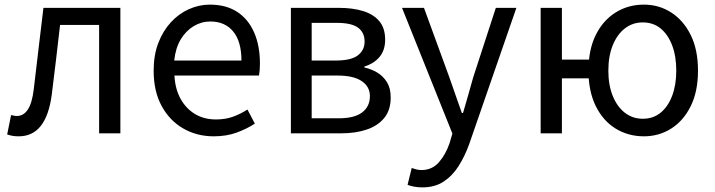

<svg xmlns="http://www.w3.org/2000/svg" viewBox="-20 -577 3093 831"><path d="M61 13Q46 13 34.5 11Q23 9 11 5L28 -79Q34 -78 40 -76.5Q46 -75 53 -75Q82 -75 100.5 -103Q119 -131 126 -190Q137 -279 147 -367.5Q157 -456 168 -543H501V0H409V-469H240Q231 -393 222.5 -318.5Q214 -244 204 -167Q192 -77 156.5 -32Q121 13 61 13Z M905 13Q832 13 773 -21Q714 -55 679.5 -118.5Q645 -182 645 -271Q645 -338 665 -390.5Q685 -443 719.5 -480.5Q754 -518 798 -537.5Q842 -557 888 -557Q958 -557 1006 -526Q1054 -495 1079.5 -437.5Q1105 -380 1105 -302Q1105 -287 1104 -274Q1103 -261 1101 -250H735Q738 -192 761.5 -149.5Q785 -107 824 -83.5Q863 -60 915 -60Q955 -60 987.5 -71.5Q1020 -83 1051 -103L1083 -42Q1048 -19 1004 -3Q960 13 905 13ZM734 -315H1025Q1025 -397 989.5 -440.5Q954 -484 890 -484Q852 -484 818.5 -464Q785 -444 762.5 -407Q740 -370 734 -315Z M1239 0V-543H1447Q1507 -543 1552 -529Q1597 -515 1622 -485Q1647 -455 1647 -405Q1647 -360 1623 -331Q1599 -302 1557 -289V-285Q1588 -278 1613.5 -262.5Q1639 -247 1655 -221Q1671 -195 1671 -155Q1671 -101 1643.5 -67Q1616 -33 1568 -16.5Q1520 0 1457 0ZM1329 -315H1432Q1500 -315 1529 -337.5Q1558 -360 1558 -397Q1558 -436 1530 -457Q1502 -478 1438 -478H1329ZM1329 -65H1446Q1514 -65 1547.5 -90.5Q1581 -116 1581 -161Q1581 -202 1545.5 -226Q1510 -250 1441 -250H1329Z M1808 234Q1789 234 1773 231Q1757 228 1744 223L1762 150Q1770 153 1781 156Q1792 159 1804 159Q1850 159 1879.5 125.5Q1909 92 1926 42L1938 1L1720 -543H1815L1925 -242Q1938 -206 1951.5 -166Q1965 -126 1979 -88H1984Q1995 -126 2006.5 -165.5Q2018 -205 2028 -242L2126 -543H2215L2011 46Q1992 99 1965 141.5Q1938 184 1900 209Q1862 234 1808 234Z M2320 0V-543H2412V-319H2549V-238H2412V0ZM2767 13Q2699 13 2644.5 -20.5Q2590 -54 2558.5 -118Q2527 -182 2527 -271Q2527 -362 2558.5 -425.5Q2590 -489 2644.5 -523Q2699 -557 2767 -557Q2832 -557 2885 -523Q2938 -489 2969.5 -425.5Q3001 -362 3001 -271Q3001 -181 2969.5 -117.5Q2938 -54 2885 -20.5Q2832 13 2767 13ZM2762 -63Q2807 -63 2839 -89Q2871 -115 2889 -162Q2907 -209 2907 -271Q2907 -334 2889 -381Q2871 -428 2839 -454Q2807 -480 2762 -480Q2718 -480 2684.5 -454Q2651 -428 2632 -381Q2613 -334 2613 -271Q2613 -209 2632 -162Q2651 -115 2684.5 -89Q2718 -63 2762 -63Z"/></svg>

Font: Noto Sans KR
Style: Regular
Weight: 400
Designer: Ryoko NISHIZUKA  (kana, bopomofo & ideographs); Paul D. Hunt (Latin, Greek & Cyrillic); Sandoll Communications , Soo-you
Foundry: Adobe
Version: Version 2.004-H2;hotconv 1.0.118;makeotfexe 2.5.65603